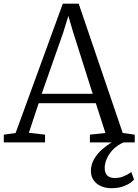

<svg xmlns="http://www.w3.org/2000/svg" viewBox="-24 -770 748 1038"><path d="M60.5 -51 315.5 -750H401.5L639.5 -51L704.5 -42V0H462V-42L546 -51L494 -212H185L132 -52L219.5 -42V0H-3.5V-42ZM477 -263 371 -597.5 345.5 -684 318 -594.5 201.5 -263ZM578 247.5Q548 247.5 523 236.8Q498 226 482.8 205.2Q467.5 184.5 467.5 154.5Q467.5 119.5 484.8 90Q502 60.5 528.2 37.5Q554.5 14.5 581 -1L610 -5L646.5 -1Q610.5 14 587.5 38Q564.5 62 553.2 88.5Q542 115 542 137.5Q542 163.5 555.2 178Q568.5 192.5 596.5 192.5Q622 192.5 644.5 183.2Q667 174 686 160L700.5 200.5Q686 219 653.5 233.2Q621 247.5 578 247.5Z"/></svg>

Font: Merriweather 24pt Light
Style: Regular
Weight: 300
Designer: Eben Sorkin
Foundry: Eben Sorkin
Version: Version 2.100